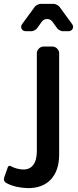

<svg xmlns="http://www.w3.org/2000/svg" viewBox="-106 -772 400 990"><path d="M265 -649Q275 -636 268.5 -623.5Q262 -611 246 -611H217Q211 -611 201.5 -616Q192 -621 189 -626L166 -658Q155 -674 137 -674Q119 -674 108 -658L85 -626Q82 -621 72.5 -616Q63 -611 57 -611H28Q12 -611 5.5 -623.5Q-1 -636 9 -649L74 -738Q77 -742 86.5 -747Q96 -752 102 -752H172Q178 -752 187.5 -747Q197 -742 200 -738ZM164 -532Q178 -532 188.5 -521.5Q199 -511 199 -497V24Q199 108 156 153.5Q113 199 36 198Q-26 196 -71 173Q-91 163 -84 142L-66 91Q-62 79 -50 85Q-22 100 12 102Q47 103 65.5 78.5Q84 54 84 7V-497Q84 -511 94.5 -521.5Q105 -532 119 -532Z"/></svg>

Font: Trueno
Style: Round
Weight: 400
Designer: Julieta Ulanovsky, Jasper
Foundry: Julieta Ulanovsky, Cannot Into Space Fonts
Version: Version 3.001